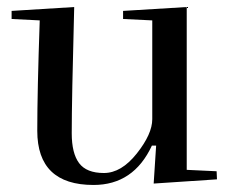

<svg xmlns="http://www.w3.org/2000/svg" viewBox="-20 -514 648 546"><path d="M246 12Q86 12 86 -142Q86 -255 93 -456L13 -460V-483L191 -494Q184 -230 184 -135Q184 -78 205 -50Q226 -22 275.5 -22Q325 -22 369 -77.5Q413 -133 413 -175V-456L330 -460V-483L511 -494V-31L596 -27L597 -4L417 8L424 -100H412Q360 12 246 12Z"/></svg>

Font: Rufina
Style: Regular
Weight: 400
Designer: Martin Sommaruga
Foundry: Martin Sommaruga
Version: Version 1.001